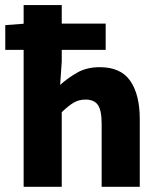

<svg xmlns="http://www.w3.org/2000/svg" viewBox="-23 -720 614 740"><path d="M68.1 0V-700.4H215V-483.1L208.8 -392.7Q237.4 -418.8 274.4 -440Q311.3 -461.1 361.4 -461.1Q443.1 -461.1 479.4 -407.8Q515.7 -354.5 515.7 -261.5V0H368.8V-242.2Q368.8 -295.4 354.1 -315.8Q339.5 -336.2 306.9 -336.2Q279.8 -336.2 259.6 -323.6Q239.4 -311 215 -287.7V0ZM-2.7 -527.7V-623.1L75.9 -629.1H384.3V-527.7Z"/></svg>

Font: Source Sans 3 VF
Style: Regular
Weight: 200
Designer: Paul D. Hunt
Foundry: Adobe
Version: Version 3.046;hotconv 1.0.118;makeotfexe 2.5.65603